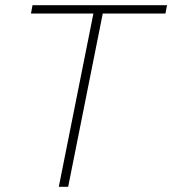

<svg xmlns="http://www.w3.org/2000/svg" viewBox="-20 -718 662 738"><path d="M375 -666 242 0H206L339 -666H99L105 -698H622L616 -666Z"/></svg>

Font: IBM Plex Sans ExtLt
Style: Italic
Weight: 200
Italic angle: -11°
Designer: Mike Abbink, Paul van der Laan, Pieter van Rosmalen
Foundry: Bold Monday
Version: Version 3.005